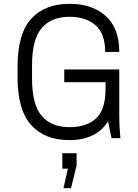

<svg xmlns="http://www.w3.org/2000/svg" viewBox="-20 -716 717 995"><path d="M598 -447H525Q525 -542 475 -585.5Q425 -629 340 -629Q246 -629 196 -570.5Q146 -512 146 -377V-309Q146 -174 196 -115.5Q246 -57 340 -57Q429 -57 478 -102.5Q527 -148 527 -256V-290H313V-356H598V-123Q598 -70 601 -37Q604 -4 604 0H558L540 -87Q509 -38 458.5 -14Q408 10 343 10H338Q212 10 141.5 -68Q71 -146 71 -315V-371Q71 -541 141.5 -618.5Q212 -696 339 -696H344Q457 -696 527.5 -633.5Q598 -571 598 -447ZM332 158H303V78H377V142L348 259H309Z"/></svg>

Font: Chivo Light
Style: Regular
Weight: 300
Designer: Hector Gatti
Foundry: Omnibus-Type
Version: Version 1.007